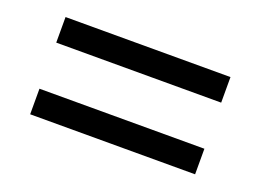

<svg xmlns="http://www.w3.org/2000/svg" viewBox="-55 -602 681 501"><g transform="rotate(20 286.0 -352.0)"><path d="M56 -416V-487H514V-416ZM56 -217V-288H514V-217Z"/></g></svg>

Font: Noto Sans Lydian
Style: Regular
Weight: 400
Designer: Monotype Design Team
Foundry: Monotype Imaging Inc.
Version: Version 2.002; ttfautohint (v1.8.4.7-5d5b)